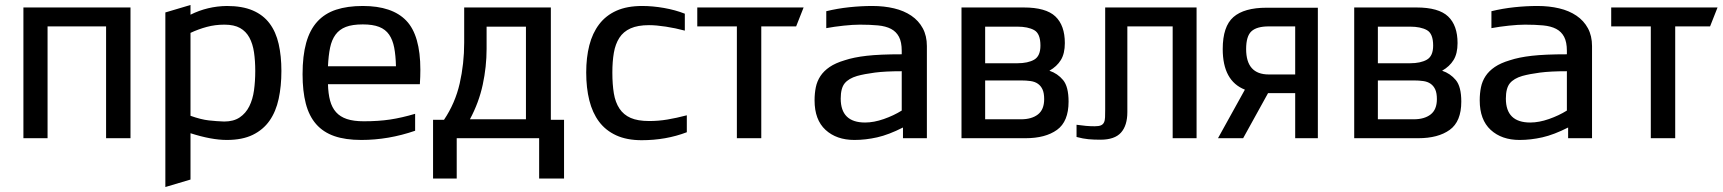

<svg xmlns="http://www.w3.org/2000/svg" viewBox="-20 -555 6918 771"><path d="M74 -525H504V0H406V-449H171V0H74Z M644 -505 745 -535V-496Q813 -530 891 -531Q953 -531 995 -513Q1037 -495 1062.5 -461Q1088 -427 1099 -378.5Q1110 -330 1110 -270Q1110 -209 1099 -158Q1088 -107 1062.5 -70.5Q1037 -34 995 -13.5Q953 7 891 7Q829 7 745 -20V166L644 196ZM745 -90Q787 -75 818.5 -71.5Q850 -68 880 -67Q918 -67 942.5 -83.5Q967 -100 981 -128Q995 -156 1000 -192.5Q1005 -229 1005 -270Q1005 -311 1000 -345Q995 -379 981.5 -404Q968 -429 944 -442.5Q920 -456 881 -456Q844 -456 810.5 -447Q777 -438 745 -423Z M1297 -217Q1298 -179 1305.5 -151Q1313 -123 1329.5 -104.5Q1346 -86 1373 -77Q1400 -68 1441 -68Q1500 -68 1546.5 -75Q1593 -82 1647 -98V-30Q1540 7 1431 7Q1367 7 1322.5 -8.5Q1278 -24 1249.5 -56.5Q1221 -89 1208 -139Q1195 -189 1195 -257Q1195 -331 1209.5 -383Q1224 -435 1254 -468Q1284 -501 1329.5 -516Q1375 -531 1437 -531Q1555 -531 1611.5 -472Q1668 -413 1668 -275Q1668 -262 1667.5 -246.5Q1667 -231 1666 -217ZM1570 -289Q1569 -332 1563 -363.5Q1557 -395 1542.5 -416Q1528 -437 1502.5 -447Q1477 -457 1437 -457Q1395 -457 1369 -447Q1343 -437 1327.5 -416Q1312 -395 1305.5 -363.5Q1299 -332 1297 -289Z M1844 -525H2192V-74H2245V162H2145V0H1814V162H1719V-74H1763Q1808 -141 1826 -220Q1844 -299 1844 -384ZM1934 -448V-359Q1934 -287 1918.5 -215Q1903 -143 1867 -76H2092V-448Z M2730 -432Q2693 -442 2654 -448Q2615 -454 2586 -454Q2541 -454 2512 -441Q2483 -428 2467 -403Q2451 -378 2445 -343Q2439 -308 2439 -264Q2439 -216 2445 -180Q2451 -144 2467.5 -119Q2484 -94 2512.5 -81.5Q2541 -69 2587 -69Q2624 -69 2660 -75Q2696 -81 2738 -92V-24Q2654 8 2557 8Q2497 8 2454.5 -11.5Q2412 -31 2385.5 -66.5Q2359 -102 2346.5 -152Q2334 -202 2334 -264Q2334 -324 2346.5 -373Q2359 -422 2386 -457.5Q2413 -493 2455.5 -512Q2498 -531 2559 -531Q2601 -531 2646.5 -523Q2692 -515 2730 -500Z M2780 -525H3207L3177 -449H3037V0H2939V-449H2780Z M3298 -510Q3343 -521 3390.5 -526Q3438 -531 3483 -531Q3530 -531 3570 -521.5Q3610 -512 3639.5 -492Q3669 -472 3685.5 -441.5Q3702 -411 3702 -370V0H3606V-43Q3549 -14 3502.5 -3.5Q3456 7 3411 7Q3339 7 3295 -33.5Q3251 -74 3251 -152Q3251 -180 3256 -204.5Q3261 -229 3274.5 -249.5Q3288 -270 3311.5 -286Q3335 -302 3372 -313Q3408 -325 3460.5 -331Q3513 -337 3601 -337V-351Q3601 -386 3590 -407Q3579 -428 3558 -439Q3537 -450 3505.5 -453Q3474 -456 3433 -456Q3420 -456 3403 -455Q3386 -454 3368 -452Q3350 -450 3331.5 -447.5Q3313 -445 3298 -442ZM3601 -269Q3535 -269 3493 -263.5Q3451 -258 3422 -250Q3388 -240 3372 -220.5Q3356 -201 3356 -159Q3356 -63 3454 -63Q3489 -63 3529 -77Q3569 -91 3601 -111Z M3841 -525H4091Q4180 -525 4218 -489Q4256 -453 4256 -382Q4256 -340 4240 -314Q4224 -288 4194 -271Q4227 -260 4249 -233.5Q4271 -207 4271 -147Q4271 -67 4224.5 -33.5Q4178 0 4098 0H3841ZM3936 -448V-301H4065Q4108 -301 4133 -315.5Q4158 -330 4158 -372Q4158 -420 4133 -434Q4108 -448 4065 -448ZM3936 -232V-76H4080Q4123 -76 4148 -95.5Q4173 -115 4173 -157Q4173 -181 4166.5 -195.5Q4160 -210 4148 -218.5Q4136 -227 4118.5 -229.5Q4101 -232 4080 -232Z M4418 -525H4785V0H4689V-449H4507V-105Q4507 -51 4481.5 -22.5Q4456 6 4399 6Q4372 6 4350.5 4Q4329 2 4303 -5V-54Q4324 -51 4341 -49.5Q4358 -48 4376 -48Q4392 -48 4400.5 -51.5Q4409 -55 4413 -63Q4417 -71 4417.5 -84Q4418 -97 4418 -116Z M5272 -524V0H5181V-181H5072L4972 0H4871L4979 -195Q4890 -230 4890 -358Q4890 -449 4933 -486.5Q4976 -524 5066 -524ZM5075 -449Q5027 -449 5005.5 -429.5Q4984 -410 4984 -358Q4984 -256 5075 -256H5181V-449Z M5418 -525H5668Q5757 -525 5795 -489Q5833 -453 5833 -382Q5833 -340 5817 -314Q5801 -288 5771 -271Q5804 -260 5826 -233.5Q5848 -207 5848 -147Q5848 -67 5801.5 -33.5Q5755 0 5675 0H5418ZM5513 -448V-301H5642Q5685 -301 5710 -315.5Q5735 -330 5735 -372Q5735 -420 5710 -434Q5685 -448 5642 -448ZM5513 -232V-76H5657Q5700 -76 5725 -95.5Q5750 -115 5750 -157Q5750 -181 5743.5 -195.5Q5737 -210 5725 -218.5Q5713 -227 5695.5 -229.5Q5678 -232 5657 -232Z M5969 -510Q6014 -521 6061.5 -526Q6109 -531 6154 -531Q6201 -531 6241 -521.5Q6281 -512 6310.5 -492Q6340 -472 6356.5 -441.5Q6373 -411 6373 -370V0H6277V-43Q6220 -14 6173.5 -3.5Q6127 7 6082 7Q6010 7 5966 -33.5Q5922 -74 5922 -152Q5922 -180 5927 -204.5Q5932 -229 5945.5 -249.5Q5959 -270 5982.5 -286Q6006 -302 6043 -313Q6079 -325 6131.5 -331Q6184 -337 6272 -337V-351Q6272 -386 6261 -407Q6250 -428 6229 -439Q6208 -450 6176.5 -453Q6145 -456 6104 -456Q6091 -456 6074 -455Q6057 -454 6039 -452Q6021 -450 6002.5 -447.5Q5984 -445 5969 -442ZM6272 -269Q6206 -269 6164 -263.5Q6122 -258 6093 -250Q6059 -240 6043 -220.5Q6027 -201 6027 -159Q6027 -63 6125 -63Q6160 -63 6200 -77Q6240 -91 6272 -111Z M6450 -525H6877L6847 -449H6707V0H6609V-449H6450Z"/></svg>

Font: BM YEONSUNG
Style: Regular
Weight: 400
Designer: Bongjin Kim; Myungsoo Han; Jaehyun Keum; Jihee Min; Dokyung Lee; Chorong Kim; Jooyeon Kang; Sang-a Kim;
Foundry: Sandoll Communications Inc.
Version: Version 1.000;PS 1;hotconv 16.6.51;makeotf.lib2.5.65220